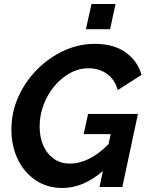

<svg xmlns="http://www.w3.org/2000/svg" viewBox="-20 -934 737 959"><path d="M291 5Q216 5 158.5 -33.5Q101 -72 69 -138Q37 -204 37 -287Q37 -373 71.5 -450Q106 -527 165 -586.5Q224 -646 298.5 -680.5Q373 -715 453 -715Q548 -715 607.5 -672.5Q667 -630 687 -560L568 -484Q554 -536 515 -564.5Q476 -593 423 -593Q373 -593 329 -568.5Q285 -544 251 -503Q217 -462 197.5 -410Q178 -358 178 -302Q178 -249 196 -207.5Q214 -166 248 -141.5Q282 -117 329 -117Q426 -117 522 -214L533 -264H398L420 -365H669L591 0H477L494 -80Q396 5 291 5ZM409 -788 437 -914H557L530 -788Z"/></svg>

Font: Raleway
Style: Bold Italic
Weight: 700
Italic angle: -12°
Designer: Matt McInerney, Pablo Impallari, Rodrigo Fuenzalida
Foundry: Matt McInerney, Pablo Impallari, Rodrigo Fuenzalida
Version: Version 4.101;RELEASE